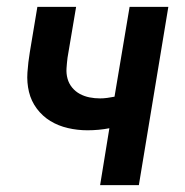

<svg xmlns="http://www.w3.org/2000/svg" viewBox="-20 -540 540 560"><path d="M272 0 299 -166Q284 -163 267.5 -161.5Q251 -160 235 -160Q206 -160 178 -166.5Q150 -173 127 -187Q104 -201 87.5 -223Q71 -245 64.5 -272Q58 -299 60 -328.5Q62 -358 67 -388L89 -520H202L177 -372Q175 -356 174 -340.5Q173 -325 177 -310.5Q181 -296 190.5 -284.5Q200 -273 213 -266Q226 -259 241 -256Q256 -253 272 -253Q282 -253 293 -254.5Q304 -256 314 -258L358 -520H471L385 0Z"/></svg>

Font: Iosevka SS18
Style: Bold Italic
Weight: 700
Italic angle: -9°
Monospace: yes
Designer: Belleve Invis
Foundry: Belleve Invis
Version: Version 25.1.1; ttfautohint (v1.8.4)